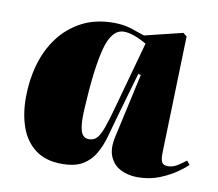

<svg xmlns="http://www.w3.org/2000/svg" viewBox="-67 -623 812 715"><g transform="rotate(10 339.5 -265.5)"><path d="M572 -94Q571 -72 576 -59Q581 -46 600 -46Q619 -46 637.5 -58Q656 -70 667 -79L679 -65Q670 -55 643.5 -36Q617 -17 579 -1.5Q541 14 496 14Q459 14 431 -0.5Q403 -15 390.5 -44.5Q378 -74 388 -119L442 -363L432 -365L381 -188Q371 -152 361 -116Q351 -80 334 -50.5Q317 -21 288 -3.5Q259 14 209 14Q148 14 109.5 -15Q71 -44 53 -93.5Q35 -143 35 -206Q35 -272 52 -331.5Q69 -391 103.5 -437Q138 -483 189.5 -510Q241 -537 310 -537Q346 -537 374.5 -528Q403 -519 428 -510L571 -545L585 -534ZM293 -94Q311 -94 322.5 -106Q334 -118 345.5 -150Q357 -182 373 -242L439 -481Q415 -495 392.5 -503Q370 -511 353 -511Q306 -511 285.5 -432Q265 -353 257 -199Q254 -144 262 -119Q270 -94 293 -94Z"/></g></svg>

Font: Literata 72pt Black
Style: Italic
Weight: 900
Italic angle: -2°
Designer: Latin by Veronika Burian and Jose Scaglione. Greek by Irene Vlachou. Cyrillic by Vera Evstafieva
Foundry: TypeTogether
Version: Version 3.002